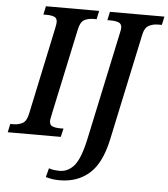

<svg xmlns="http://www.w3.org/2000/svg" viewBox="-78 -769 932 1064"><g transform="rotate(5 388.5 -237.0)"><path d="M-16 0H279L290 -47H272Q246 -47 229 -53.5Q212 -60 212 -83Q212 -90 214.5 -100.5Q217 -111 219 -123L321 -600Q330 -644 352 -655.5Q374 -667 403 -667H420L430 -714H134L124 -667H141Q168 -667 184.5 -660.5Q201 -654 201 -631Q201 -623 196 -598L93 -113Q84 -70 61.5 -58.5Q39 -47 12 -47H-6ZM294 240Q391 240 457 183Q523 126 552 -6L679 -601Q687 -642 710 -654.5Q733 -667 762 -667H783L793 -714H490L480 -667H500Q524 -667 542 -660.5Q560 -654 560 -631Q560 -621 556 -605L428 -5Q404 108 370 148Q336 188 289 188Q275 188 258 186Q241 184 229 179L216 229Q233 234 251 237Q269 240 294 240Z"/></g></svg>

Font: Noto Serif SemiCondensed Semi
Style: Italic
Weight: 600
Width: 4
Italic angle: -12°
Designer: Monotype Design Team
Foundry: Monotype Imaging Inc.
Version: Version 1.901